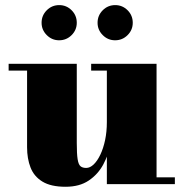

<svg xmlns="http://www.w3.org/2000/svg" viewBox="-20 -704 702 734"><path d="M230.5 10Q174.5 10 142.2 -9.8Q110 -29.5 96.8 -63.5Q83.5 -97.5 83.5 -141V-434H13V-460H273.5V-157.5Q273.5 -115.5 276.8 -95.2Q280 -75 287.8 -68.5Q295.5 -62 309.5 -62Q324 -62 338 -75.2Q352 -88.5 363.5 -112.5Q375 -136.5 381.8 -168.5Q388.5 -200.5 388.5 -237.5H412Q412 -199.5 403.5 -156.2Q395 -113 374.8 -75.2Q354.5 -37.5 319.2 -13.8Q284 10 230.5 10ZM388.5 0V-434H328.5V-460H578.5V-26H648.5V0ZM420 -550Q392.5 -550 372.8 -569.8Q353 -589.5 353 -617Q353 -645 372.8 -664.8Q392.5 -684.5 420.5 -684.5Q448 -684.5 467.8 -664.8Q487.5 -645 487.5 -617Q487.5 -589.5 467.8 -569.8Q448 -550 420 -550ZM206 -550Q178.5 -550 158.8 -569.8Q139 -589.5 139 -617Q139 -645 158.8 -664.8Q178.5 -684.5 206.5 -684.5Q234 -684.5 253.8 -664.8Q273.5 -645 273.5 -617Q273.5 -589.5 253.8 -569.8Q234 -550 206 -550Z"/></svg>

Font: Bodoni Moda 9pt Black
Style: Regular
Weight: 900
Designer: Owen Earl
Foundry: indestructible type
Version: Version 2.005